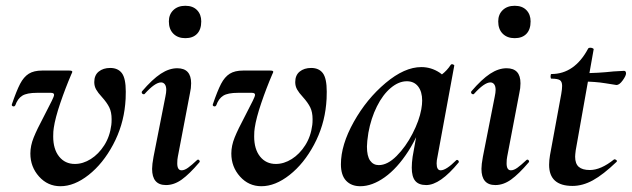

<svg xmlns="http://www.w3.org/2000/svg" viewBox="-20 -631 2185 664"><path d="M85 -100Q85 -127 96.5 -155.5Q108 -184 132 -229Q153 -270 159 -282Q167 -298 167 -303Q167 -310 156 -310H108Q73 -310 57 -300Q41 -290 33 -267Q31 -263 27 -263Q24 -263 22 -265Q20 -267 21 -270Q37 -317 49.5 -341Q62 -365 79.5 -376Q97 -387 126 -387H219Q230 -387 230 -383Q230 -380 227 -375Q206 -326 188.5 -274.5Q171 -223 166 -189Q164 -178 164 -159Q164 -115 184.5 -89.5Q205 -64 239 -64Q267 -64 294 -81Q321 -98 340.5 -128.5Q360 -159 365 -199Q366 -206 366 -219Q366 -243 358 -259.5Q350 -276 332 -296Q319 -310 312.5 -321.5Q306 -333 306 -347Q306 -371 321.5 -383.5Q337 -396 361 -396Q388 -396 401.5 -378Q415 -360 415 -314Q415 -287 413 -270Q406 -196 371 -130.5Q336 -65 286.5 -26Q237 13 189 13Q145 13 115 -20.5Q85 -54 85 -100Z M506 -47Q506 -62 511 -89L552 -297Q555 -311 555 -320Q555 -333 550 -339.5Q545 -346 537 -346Q516 -346 480 -306Q479 -305 477 -305Q473 -305 471 -308.5Q469 -312 471 -315Q507 -357 536 -376Q565 -395 593 -395Q641 -395 641 -343Q641 -326 637 -309L595 -89Q593 -80 593 -66Q593 -42 608 -42Q618 -42 630.5 -51Q643 -60 661 -77Q663 -79 665 -79Q668 -79 670 -75.5Q672 -72 669 -69Q635 -29 608.5 -10Q582 9 554 9Q506 9 506 -47ZM564 -557Q564 -581 579.5 -596Q595 -611 621 -611Q647 -611 661.5 -596Q676 -581 676 -557Q676 -529 661.5 -514Q647 -499 621 -499Q595 -499 579.5 -514.5Q564 -530 564 -557Z M780 -100Q780 -127 791.5 -155.5Q803 -184 827 -229Q848 -270 854 -282Q862 -298 862 -303Q862 -310 851 -310H803Q768 -310 752 -300Q736 -290 728 -267Q726 -263 722 -263Q719 -263 717 -265Q715 -267 716 -270Q732 -317 744.5 -341Q757 -365 774.5 -376Q792 -387 821 -387H914Q925 -387 925 -383Q925 -380 922 -375Q901 -326 883.5 -274.5Q866 -223 861 -189Q859 -178 859 -159Q859 -115 879.5 -89.5Q900 -64 934 -64Q962 -64 989 -81Q1016 -98 1035.5 -128.5Q1055 -159 1060 -199Q1061 -206 1061 -219Q1061 -243 1053 -259.5Q1045 -276 1027 -296Q1014 -310 1007.5 -321.5Q1001 -333 1001 -347Q1001 -371 1016.5 -383.5Q1032 -396 1056 -396Q1083 -396 1096.5 -378Q1110 -360 1110 -314Q1110 -287 1108 -270Q1101 -196 1066 -130.5Q1031 -65 981.5 -26Q932 13 884 13Q840 13 810 -20.5Q780 -54 780 -100Z M1159 -63Q1159 -130 1203.5 -209.5Q1248 -289 1313.5 -344Q1379 -399 1437 -399Q1471 -399 1500 -380Q1529 -361 1532 -324L1472 -357Q1489 -359 1507.5 -373Q1526 -387 1539 -407Q1541 -409 1543 -409Q1546 -409 1549 -407Q1552 -405 1551 -404L1493 -89Q1490 -76 1490 -66Q1490 -42 1504 -42Q1523 -42 1558 -77Q1559 -78 1561 -78Q1564 -78 1566 -74.5Q1568 -71 1566 -69Q1502 9 1454 9Q1428 9 1416 -5.5Q1404 -20 1404 -51Q1404 -68 1407 -89L1432 -229L1453 -246Q1430 -167 1392 -108Q1354 -49 1310.5 -18Q1267 13 1226 13Q1195 13 1177 -6Q1159 -25 1159 -63ZM1437 -253Q1440 -270 1440 -283Q1440 -314 1426 -332Q1412 -350 1387 -350Q1359 -350 1331.5 -327Q1304 -304 1283.5 -263Q1263 -222 1254 -172Q1249 -140 1249 -124Q1249 -91 1260 -75.5Q1271 -60 1290 -60Q1320 -60 1351.5 -91.5Q1383 -123 1406.5 -168.5Q1430 -214 1437 -253Z M1645 -47Q1645 -62 1650 -89L1691 -297Q1694 -311 1694 -320Q1694 -333 1689 -339.5Q1684 -346 1676 -346Q1655 -346 1619 -306Q1618 -305 1616 -305Q1612 -305 1610 -308.5Q1608 -312 1610 -315Q1646 -357 1675 -376Q1704 -395 1732 -395Q1780 -395 1780 -343Q1780 -326 1776 -309L1734 -89Q1732 -80 1732 -66Q1732 -42 1747 -42Q1757 -42 1769.5 -51Q1782 -60 1800 -77Q1802 -79 1804 -79Q1807 -79 1809 -75.5Q1811 -72 1808 -69Q1774 -29 1747.5 -10Q1721 9 1693 9Q1645 9 1645 -47ZM1703 -557Q1703 -581 1718.5 -596Q1734 -611 1760 -611Q1786 -611 1800.5 -596Q1815 -581 1815 -557Q1815 -529 1800.5 -514Q1786 -499 1760 -499Q1734 -499 1718.5 -514.5Q1703 -530 1703 -557Z M1879 -61Q1879 -76 1882 -94L1921 -306Q1924 -323 1924 -334Q1924 -349 1916 -354Q1908 -359 1887 -359Q1884 -359 1884 -366Q1884 -375 1887 -375Q1967 -375 2014 -463Q2016 -466 2021 -466Q2026 -466 2030 -464Q2034 -462 2033 -460L1971 -111Q1969 -95 1969 -89Q1969 -65 1981.5 -54Q1994 -43 2020 -43Q2058 -43 2104 -80H2105Q2109 -80 2112 -77Q2115 -74 2112 -71Q2066 -27 2030.5 -7.5Q1995 12 1960 12Q1879 12 1879 -61ZM1993 -349 1995 -378Q2048 -378 2102 -384L2138 -386Q2145 -386 2145 -377Q2145 -369 2133.5 -353Q2122 -337 2112 -337Q2110 -337 2074 -343Q2038 -349 1993 -349Z"/></svg>

Font: Cormorant Garamond
Style: Bold Italic
Weight: 700
Italic angle: -10°
Designer: Christian Thalmann (Catharsis Fonts)
Foundry: Catharsis Fonts
Version: Version 4.000